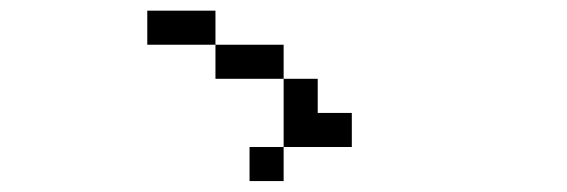

<svg xmlns="http://www.w3.org/2000/svg" viewBox="-20 -582 1040 352"><path d="M625 -312.5V-375H562.5V-437.5H500Q500 -437.5 500 -312.5H437.5V-250H500V-312.5ZM500 -437.5V-500H375V-437.5ZM375 -500V-562.5H250V-500Z"/></svg>

Font: Unifont
Style: Regular
Weight: 500
Version: Version 15.1.04